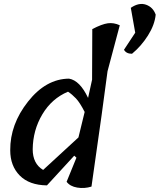

<svg xmlns="http://www.w3.org/2000/svg" viewBox="-20 -937 796 957"><path d="M654 -774 632 -898Q673 -926 708 -913.5Q743 -901 756 -864Q751 -813 717.5 -760Q684 -707 638 -669Q609 -669 598 -689ZM350 -161 214 -13Q126 -14 78.5 -62Q31 -110 31 -188Q30 -317 119.5 -430.5Q209 -544 324 -545Q378 -536 419 -449Q420 -453 439 -540L440 -792Q488 -817 517.5 -821Q547 -825 577 -811L516 -582Q497 -432 436 -7Q401 4 365 -2Q329 -8 312 -31L361 -151ZM195 -90 371 -252 402 -379Q378 -426 358.5 -446.5Q339 -467 319 -480Q238 -446 191 -367Q144 -288 143 -193Q143 -121 195 -90Z"/></svg>

Font: Tillana Medium
Style: Regular
Weight: 500
Designer: Lipi Raval (Devanagari, Latin), Jonny Pinhorn (Latin)
Foundry: Indian Type Foundry
Version: Version 2.003;PS 1.0;hotconv 1.0.79;makeotf.lib2.5.61930; tt